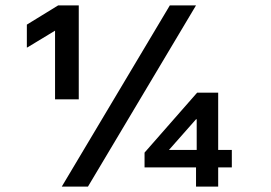

<svg xmlns="http://www.w3.org/2000/svg" viewBox="-20 -695 1010 715"><path d="M185 -325V-580.8L81.7 -518.3H80V-603.3L196.7 -675H273.3V-325ZM710 0V-71.7H518.3V-126.7L714.2 -350H792.5V-136.7H843.3V-71.7H792.5V0ZM609.2 -136.7H712.5V-250.8H710ZM210 0 612.5 -675H710L307.5 0Z"/></svg>

Font: Funnel Display Light SemiBold
Style: Regular
Weight: 600
Version: Version 1.000